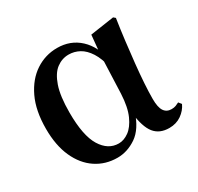

<svg xmlns="http://www.w3.org/2000/svg" viewBox="-126 -703 897 869"><g transform="rotate(-30 322.5 -268.0)"><path d="M256.3 15.5Q193.6 15.5 144.7 -17.2Q95.7 -49.9 68 -111.3Q40.2 -172.8 40.2 -259.4Q40.2 -354.6 71.3 -419.6Q102.3 -484.6 153.6 -518.3Q204.8 -551.9 266.1 -551.9Q335.7 -551.9 383.5 -507.5Q431.3 -463.2 446 -381.8H452.5L431.2 -353.7Q419.2 -407.4 398.7 -439.4Q378.2 -471.4 352 -485.7Q325.8 -499.9 296.4 -499.9Q261.7 -499.9 232.8 -478.2Q204 -456.5 186.6 -406.1Q169.2 -355.7 169.2 -269.8Q169.2 -149.6 203.6 -93.6Q238.1 -37.6 293.5 -37.6Q320.2 -37.6 346.6 -56.6Q372.9 -75.6 391.7 -117.3Q410.5 -159.1 413.8 -227.4L421.6 -428L431.1 -526.6L555.4 -545L565.4 -536.5Q556.9 -481.4 550.1 -424.9Q543.2 -368.4 537.7 -315.4Q532.2 -262.4 529.2 -216.4Q526.2 -170.4 526.2 -135.4Q526.2 -91.4 539.2 -72.1Q552.2 -52.7 577.7 -52.7Q590.9 -52.7 600.2 -56.3Q609.5 -60 618 -64.5L629.7 -49.4Q617 -21.7 590 -2.7Q563 16.2 526.5 16.2Q475.9 16.2 449.1 -17.1Q422.3 -50.5 413.4 -127.3L428.4 -128.7Q402.2 -48.4 355 -16.4Q307.8 15.5 256.3 15.5Z"/></g></svg>

Font: Noto Serif HK
Style: Regular
Weight: 200
Designer: Ryoko NISHIZUKA 西塚涼子 (kana & ideographs); Frank Grießhammer (Latin, Greek & Cyrillic); Wenlong ZHANG 张文龙 (bopomofo); San
Foundry: Adobe
Version: Version 2.001;hotconv 1.1.0;makeotfexe 2.6.0